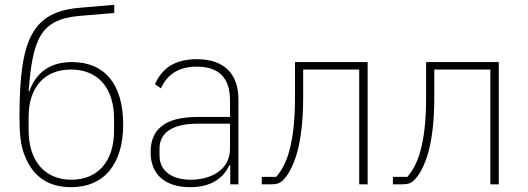

<svg xmlns="http://www.w3.org/2000/svg" viewBox="-20 -766 2193 798"><path d="M276 12C184 12 119 -29 84 -116C65 -161 61 -211 61 -279C61 -447 75 -558 115 -627C154 -696 217 -726 314 -734L455 -746V-712L312 -700C228 -693 179 -668 149 -618C119 -568 107 -492 99 -387H102C135 -478 203 -508 279 -508C416 -508 492 -415 492 -248C492 -85 413 12 276 12ZM277 -19C385 -19 454 -94 454 -222V-272C454 -401 387 -477 275 -477C164 -477 99 -402 99 -281V-224C99 -95 168 -19 277 -19Z M798 -520C703 -520 652 -479 624 -416L649 -399C676 -459 726 -489 797 -489C889 -489 936 -444 936 -348V-280H803C730 -280 681 -266 650 -240C618 -214 606 -177 606 -133C606 -41 666 12 771 12C859 12 909 -27 933 -79H937V0H971V-352C971 -460 911 -520 798 -520ZM936 -148C936 -105 917 -73 888 -52C859 -31 818 -19 774 -19C697 -19 643 -53 643 -120V-148C643 -211 691 -252 803 -252H936V-148Z M1068 -31H1128C1148 -54 1169 -88 1183 -141C1197 -193 1206 -263 1206 -358V-508H1508V0H1473V-477H1240V-358C1240 -261 1230 -187 1215 -132C1199 -76 1178 -39 1157 -18C1142 -3 1129 0 1108 0H1068Z M1613 -31H1673C1693 -54 1714 -88 1728 -141C1742 -193 1751 -263 1751 -358V-508H2053V0H2018V-477H1785V-358C1785 -261 1775 -187 1760 -132C1744 -76 1723 -39 1702 -18C1687 -3 1674 0 1653 0H1613Z"/></svg>

Font: Plexus Sans ExtraLight
Style: Regular
Weight: 250
Version: Version 2.001;PS 002.001;hotconv 1.0.70;makeotf.lib2.5.58329